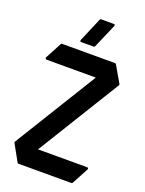

<svg xmlns="http://www.w3.org/2000/svg" viewBox="-172 -1023 831 1103"><g transform="rotate(20 243.5 -471.0)"><path d="M474 -629Q476 -625 474 -621L163 -116H463Q468 -116 470 -112.5Q472 -109 470 -105L416 -4Q414 0 409 0H86Q81 0 79 -4L23 -105Q21 -108 23 -112L334 -617H33Q28 -617 26 -620.5Q24 -624 26 -629L79 -729Q81 -733 86 -733H409Q414 -733 416 -729ZM241 -937Q243 -942 248 -942H326Q336 -942 332 -931L269 -785Q266 -780 262 -780H186Q175 -780 179 -791Z"/></g></svg>

Font: RonaldsonGothic
Style: Regular
Weight: 400
Designer: Mr. Robertson for MacKellar, Smiths & Jordan Co. Philadelphia
Foundry: CAT-Fonts Peter Wiegel
Version: Version 1.000